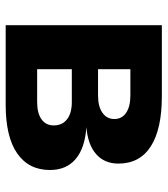

<svg xmlns="http://www.w3.org/2000/svg" viewBox="22 -598 576 659"><g transform="rotate(90 309.5 -268.0)"><path d="M66 0V-536H310Q423 -536 482 -498Q541 -460 541 -387Q541 -339 508.5 -310.5Q476 -282 416 -277Q488 -272 525.5 -240Q563 -208 563 -152Q563 -79 506 -39.5Q449 0 339 0ZM217 -108H330Q368 -108 389 -123Q410 -138 410 -165Q410 -194 389 -210.5Q368 -227 330 -227H217ZM217 -317H307Q345 -317 366.5 -332Q388 -347 388 -373Q388 -399 366.5 -413.5Q345 -428 307 -428H217Z"/></g></svg>

Font: Geist
Style: Bold
Weight: 400
Designer: Basement.studio, Andrés Briganti, Mateo Zaragoza
Foundry: Basement.studio, Vercel, Andrés Briganti, Guido Ferreyra, Mateo Zaragoza
Version: Version 1.401